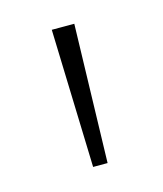

<svg xmlns="http://www.w3.org/2000/svg" viewBox="-55 -758 293 346"><g transform="rotate(-15 91.5 -585.0)"><path d="M113 -714H71L79 -456H106Z"/></g></svg>

Font: Noto Sans Cherokee ExtraLight
Style: Regular
Weight: 200
Designer: Monotype Design Team
Foundry: Monotype Imaging Inc.
Version: Version 2.001